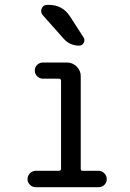

<svg xmlns="http://www.w3.org/2000/svg" viewBox="-20 -780 540 800"><path d="M128.9 0Q115.2 0 105 -9.8Q94.7 -19.5 94.7 -33.7Q94.7 -47.9 105 -58.1Q115.2 -68.4 128.9 -68.4H224.6Q233.4 -68.4 234.4 -76.2V-443.4Q234.4 -452.1 224.6 -452.1H159.2Q145.5 -452.1 135.3 -461.9Q125 -471.7 125 -485.8Q125 -500 134.8 -509.8Q144.5 -519.5 159.2 -519.5H258.8Q282.2 -519.5 299.3 -502.9Q316.4 -486.3 316.4 -462.9V-76.2Q316.4 -68.4 325.2 -68.4H390.6Q404.3 -68.4 414.6 -58.1Q424.8 -47.9 424.8 -33.7Q424.8 -19.5 415 -9.8Q405.3 0 390.6 0ZM182.6 -759.8Q240.2 -759.8 271.5 -711.9L328.1 -624Q335 -614.3 329.1 -602.1Q323.2 -589.8 309.6 -589.8Q270.5 -589.8 244.1 -620.1L158.2 -716.8Q147.5 -729.5 153.8 -744.6Q160.2 -759.8 176.8 -759.8Z"/></svg>

Font: Rounded Mgen+ 2m regular
Style: Regular
Weight: 400
Designer: [Source Han Sans]
Ryoko NISHIZUKA  (kana & ideographs); Paul D. Hunt (Latin, Greek & Cyrillic); Wenlong ZHANG  (bopomofo
Version: Version 1.059.20150602